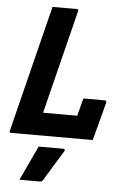

<svg xmlns="http://www.w3.org/2000/svg" viewBox="-62 -746 724 1041"><g transform="rotate(5 300.0 -225.5)"><path d="M17 0Q5 0 9 -11Q46 -158 82.5 -305.5Q119 -453 156 -600Q162 -625 168.5 -650Q175 -675 181 -700H313Q325 -700 321 -689Q286 -548 250.5 -406.5Q215 -265 180 -124H366Q372 -146 379 -175Q386 -204 391 -220H507Q518 -220 516 -209Q510 -184 499.5 -144.5Q489 -105 478.5 -65.5Q468 -26 461 0ZM172 61H305Q311 61 314 64.5Q317 68 313 74Q286 117 263 155Q240 193 212 239Q210 243 206 246Q202 249 195 249H84Q107 200 129 153Q151 106 172 61Z"/></g></svg>

Font: Recursive Mn Lnr St
Style: Bold Italic
Weight: 700
Italic angle: -15°
Monospace: yes
Version: Version 1.079;hotconv 1.0.112;makeotfexe 2.5.65598; ttfautoh